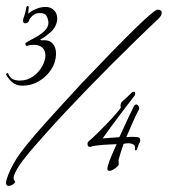

<svg xmlns="http://www.w3.org/2000/svg" viewBox="-20 -554 603 634"><path d="M9 60Q0 60 0 50Q0 44 2 38Q11 8 35 -31Q57 -66 131 -149Q156 -177 185 -208.5Q214 -240 247 -276Q363 -398 426.5 -460Q490 -522 500 -522Q514 -522 514 -512Q514 -506 511 -501.5Q508 -497 503 -492Q490 -480 472 -462.5Q454 -445 430 -422Q341 -335 266 -257.5Q191 -180 131 -113Q112 -91 99.5 -77Q87 -63 81 -56Q66 -38 54.5 -23Q43 -8 36 5Q32 12 29.5 17.5Q27 23 26 27Q25 30 25 34Q25 40 29 44Q30 45 30 47Q28 52 21 56Q14 60 9 60ZM54 -271Q32 -271 18 -284.5Q4 -298 0 -309Q1 -311 3.5 -312Q6 -313 6 -313Q8 -309 10 -305.5Q12 -302 15 -298Q23 -288 46 -288Q70 -288 89 -301.5Q108 -315 119 -334.5Q130 -354 130 -371Q130 -386 120.5 -396Q111 -406 90 -406Q85 -406 79 -405Q73 -404 68 -402Q64 -405 64 -407Q64 -409 64 -412Q77 -420 95 -429.5Q113 -439 126.5 -451.5Q140 -464 140 -480Q139 -492 133.5 -501.5Q128 -511 111 -511Q98 -511 88 -502.5Q78 -494 76 -486Q72 -477 64 -477Q56 -477 56 -486Q56 -489 58 -495.5Q60 -502 61 -504Q65 -517 67 -529Q68 -535 71.5 -534Q75 -533 75 -530Q75 -526 74 -519.5Q73 -513 74 -509Q82 -517 98 -524Q114 -531 130 -531Q146 -531 155 -523Q169 -512 169 -493Q169 -480 162.5 -467.5Q156 -455 146 -447Q139 -441 131.5 -435Q124 -429 116 -425Q113 -424 113 -422Q114 -421 118 -421Q143 -423 154 -410Q165 -397 165 -378Q165 -349 149 -324.5Q133 -300 108 -285.5Q83 -271 54 -271ZM341 10Q336 10 335 6.5Q334 3 335 -1Q335 -3 335.5 -4Q336 -5 336 -6Q341 -24 349.5 -42.5Q358 -61 365 -78L324 -76Q311 -75 299 -73.5Q287 -72 282 -70Q280 -69 277 -69Q269 -69 269 -79Q269 -84 273 -88Q280 -93 296 -108.5Q312 -124 329.5 -142Q347 -160 361 -176Q375 -192 379 -199Q378 -201 378 -206Q378 -210 381 -216Q383 -218 387 -222Q391 -226 396 -230L415 -248Q417 -251 423 -251Q425 -251 426 -247Q427 -243 425 -239Q408 -217 386 -188Q364 -159 345.5 -134Q327 -109 319 -97L374 -101Q379 -111 387.5 -130Q396 -149 405.5 -169Q415 -189 421 -201Q425 -209 430 -209Q435 -209 438 -202.5Q441 -196 438 -191Q427 -170 417 -147Q407 -124 397 -101Q405 -102 410 -102Q415 -102 420 -102Q431 -102 437 -100.5Q443 -99 443 -91Q443 -85 438 -77Q437 -73 435 -68Q433 -63 431 -58H425Q426 -61 426 -65Q426 -74 419.5 -77.5Q413 -81 405 -81Q401 -81 396.5 -80.5Q392 -80 388 -79Q384 -68 379.5 -53.5Q375 -39 372 -28Q371 -24 371.5 -22Q372 -20 372 -16V-10Q370 -5 359.5 2.5Q349 10 341 10Z"/></svg>

Font: Grey Qo
Style: Regular
Weight: 400
Designer: Robert E. Leuschke
Foundry: Robert E. Leuschke
Version: Version 2.010